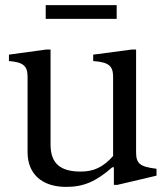

<svg xmlns="http://www.w3.org/2000/svg" viewBox="-20 -722 648 752"><path d="M159 -648H437V-702H159ZM239 10C308 10 356 -11 420 -67H426V2H440L593 -34V-61C528 -69 513 -81 513 -126V-528H496L345 -508V-483C407 -478 423 -464 423 -420V-111C384 -67 347 -50 296 -50C215 -50 178 -83 178 -156V-528H161L15 -508V-483C72 -478 88 -464 88 -420V-126C88 -40 145 10 239 10Z"/></svg>

Font: Hedvig Letters Serif 24pt
Style: Regular
Weight: 400
Designer: Alexander Örn & Tor Weibull
Foundry: Kanon Foundry
Version: Version 1.000